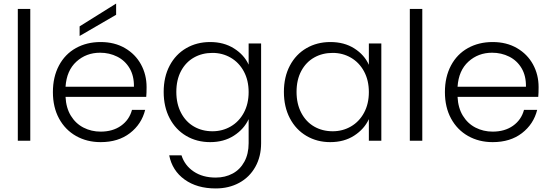

<svg xmlns="http://www.w3.org/2000/svg" viewBox="-20 -790 3092 1078"><path d="M150 -740V0H80V-740Z M803 -301Q803 -265 801 -246H348Q351 -184 378 -140Q405 -96 449 -73.5Q493 -51 545 -51Q613 -51 659.5 -84Q706 -117 721 -173H795Q775 -93 709.5 -42.5Q644 8 545 8Q468 8 407 -26.5Q346 -61 311.5 -124.5Q277 -188 277 -273Q277 -358 311 -422Q345 -486 406 -520Q467 -554 545 -554Q623 -554 681.5 -520Q740 -486 771.5 -428.5Q803 -371 803 -301ZM732 -303Q733 -364 707.5 -407Q682 -450 638 -472Q594 -494 542 -494Q464 -494 409 -444Q354 -394 348 -303ZM632 -707 427 -588V-642L632 -770Z M1160 -554Q1237 -554 1294 -518Q1351 -482 1376 -427V-546H1446V14Q1446 89 1413.5 147Q1381 205 1323 236.5Q1265 268 1191 268Q1086 268 1016.5 218Q947 168 930 82H999Q1017 139 1067.5 173Q1118 207 1191 207Q1244 207 1286 184.5Q1328 162 1352 118Q1376 74 1376 14V-121Q1350 -65 1293.5 -28.5Q1237 8 1160 8Q1085 8 1025.5 -27Q966 -62 932.5 -126Q899 -190 899 -274Q899 -358 932.5 -421.5Q966 -485 1025.5 -519.5Q1085 -554 1160 -554ZM1376 -273Q1376 -339 1349 -389Q1322 -439 1275.5 -466Q1229 -493 1173 -493Q1115 -493 1069 -467Q1023 -441 996.5 -391.5Q970 -342 970 -274Q970 -207 996.5 -156.5Q1023 -106 1069 -79.5Q1115 -53 1173 -53Q1229 -53 1275.5 -80Q1322 -107 1349 -157Q1376 -207 1376 -273Z M1574 -274Q1574 -358 1607.5 -421.5Q1641 -485 1700.5 -519.5Q1760 -554 1835 -554Q1913 -554 1969.5 -518Q2026 -482 2051 -426V-546H2121V0H2051V-121Q2025 -65 1968.5 -28.5Q1912 8 1834 8Q1760 8 1700.5 -27Q1641 -62 1607.5 -126Q1574 -190 1574 -274ZM2051 -273Q2051 -339 2024 -389Q1997 -439 1950.5 -466Q1904 -493 1848 -493Q1790 -493 1744 -467Q1698 -441 1671.5 -391.5Q1645 -342 1645 -274Q1645 -207 1671.5 -156.5Q1698 -106 1744 -79.5Q1790 -53 1848 -53Q1904 -53 1950.5 -80Q1997 -107 2024 -157Q2051 -207 2051 -273Z M2351 -740V0H2281V-740Z M3004 -301Q3004 -265 3002 -246H2549Q2552 -184 2579 -140Q2606 -96 2650 -73.5Q2694 -51 2746 -51Q2814 -51 2860.5 -84Q2907 -117 2922 -173H2996Q2976 -93 2910.5 -42.5Q2845 8 2746 8Q2669 8 2608 -26.5Q2547 -61 2512.5 -124.5Q2478 -188 2478 -273Q2478 -358 2512 -422Q2546 -486 2607 -520Q2668 -554 2746 -554Q2824 -554 2882.5 -520Q2941 -486 2972.5 -428.5Q3004 -371 3004 -301ZM2933 -303Q2934 -364 2908.5 -407Q2883 -450 2839 -472Q2795 -494 2743 -494Q2665 -494 2610 -444Q2555 -394 2549 -303Z"/></svg>

Font: A Bank Premium Light
Style: Regular
Weight: 300
Designer: Ninad Kale (Devanagari), Jonny Pinhorn (Latin), Htun Naung (Myanmar)
Foundry: Indian Type Foundry
Version: 4.004